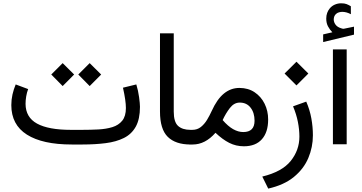

<svg xmlns="http://www.w3.org/2000/svg" viewBox="-20 -867 2172 1152"><path d="M476.1 0H410.2Q234.9 0 141.4 -59.3Q47.9 -118.7 47.9 -236.3Q47.9 -269 54.9 -300.3Q62 -331.5 74.2 -360.4L148.9 -332.5Q141.1 -312 137.2 -288.6Q133.3 -265.1 133.3 -243.7Q133.8 -163.1 202.1 -125.5Q270.5 -87.9 405.3 -87.9H472.7Q522.9 -87.9 569.8 -90.3Q616.7 -92.8 654.1 -104.2Q691.4 -115.7 713.4 -142.8Q735.4 -169.9 735.4 -218.8Q735.4 -262.7 717.8 -340.8L797.9 -360.4Q809.1 -323.7 814.5 -284.2Q819.8 -244.6 819.8 -226.1Q819.8 -152.3 794.7 -107.2Q769.5 -62 723.4 -39.1Q677.2 -16.1 614.3 -8.1Q551.3 0 476.1 0ZM449.7 -419.9 518.1 -488.3 586.9 -419.9 518.1 -350.6ZM287.6 -419.9 356 -488.3 424.8 -419.9 356 -350.6Z M1134.8 0H1122.6Q1033.2 0 986.6 -45.9Q939.9 -91.8 939.9 -197.8V-667H1022.5V-197.3Q1022.5 -135.3 1048.3 -111.6Q1074.2 -87.9 1122.6 -87.9H1134.8Z M1272.9 -70.3Q1211.4 0 1136.2 0H1115.2V-87.9H1133.8Q1163.6 -87.9 1185.1 -105Q1206.5 -122.1 1222.2 -147.9Q1237.8 -173.8 1250 -200.7Q1282.2 -272 1323.5 -305.7Q1364.7 -339.4 1416.5 -339.4Q1468.8 -339.4 1507.6 -313.5Q1546.4 -287.6 1567.6 -244.6Q1588.9 -201.7 1588.9 -149.9Q1588.9 -73.7 1551.3 -31.5Q1513.7 10.7 1443.4 10.7Q1396 10.7 1355.5 -9.8Q1314.9 -30.3 1272.9 -70.3ZM1315.9 -146.5Q1348.1 -109.4 1378.9 -92Q1409.7 -74.7 1439.5 -74.7Q1507.3 -74.7 1507.3 -142.6Q1507.3 -190.4 1483.6 -220.9Q1460 -251.5 1418.5 -251.5Q1384.3 -251.5 1359.1 -218.8Q1334 -186 1315.9 -146.5Z M1687.5 -425.8 1758.8 -496.6 1830.1 -425.8 1758.8 -354.5ZM1817.4 -257.3Q1838.9 -208 1848.1 -156.5Q1857.4 -105 1857.4 -55.2Q1857.4 16.1 1829.8 81.3Q1802.2 146.5 1743.2 194.8Q1684.1 243.2 1589.4 264.6L1553.7 192.4Q1672.4 163.6 1724.4 98.6Q1776.4 33.7 1776.4 -47.4Q1776.4 -89.8 1767.3 -135.7Q1758.3 -181.6 1738.3 -229Z M1974.1 -673.3Q1958.5 -689 1948 -708.7Q1937.5 -728.5 1937.5 -755.4Q1937.5 -774.4 1943.1 -789.6Q1948.7 -804.7 1958 -815.9Q1970.7 -831.5 1989 -839.4Q2007.3 -847.2 2026.9 -847.2Q2046.9 -847.2 2059.1 -842.5Q2071.3 -837.9 2085 -829.6L2085.4 -781.7Q2058.6 -795.9 2033.7 -795.9Q2024.9 -795.9 2014.4 -793.2Q2003.9 -790.5 1996.1 -783.2Q1982.4 -771 1982.4 -749Q1982.9 -732.9 1993.9 -718.3Q2004.9 -703.6 2028.8 -696.8Q2031.2 -696.3 2033.7 -695.3Q2036.1 -694.3 2039.6 -694.3Q2042.5 -694.3 2044.4 -694.8L2104 -707V-659.2L1918.9 -614.7V-660.6ZM1977.5 -570.8H2060.1V-1.4H1977.5Z"/></svg>

Font: Vazir
Style: Regular
Weight: 400
Designer: Saber Rastikerdar
Foundry: Saber Rastikerdar
Version: Version 30.0.0